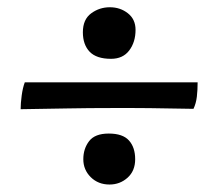

<svg xmlns="http://www.w3.org/2000/svg" viewBox="-20 -522 590 519"><path d="M35.8 -226.8Q35.8 -242.6 38.6 -263.6Q41.4 -284.6 47 -299.4H514.2Q514.2 -278.4 512.1 -260.5Q510 -242.6 503 -227.8Q462.2 -228.4 434.4 -228.9Q406.6 -229.4 384.9 -229.7Q363.2 -230 339.9 -230Q316.6 -230 284.9 -230Q220.3 -230 161.5 -228.9Q102.8 -227.8 35.8 -226.8ZM276 -23.2Q245.5 -23.2 225.3 -43.1Q205.2 -63.1 205.2 -91.5Q205.2 -120 220.9 -140.5Q236.6 -161 274 -161Q311.8 -161 328.6 -142.3Q345.4 -123.6 345.4 -91.6Q345.4 -60.2 324.9 -41.7Q304.3 -23.2 276 -23.2ZM280.2 -363Q240.7 -363 222.3 -382.2Q204 -401.4 204 -434.8Q204 -469.4 226.4 -485.9Q248.8 -502.4 276.9 -502.4Q305 -502.4 325.7 -486.1Q346.4 -469.8 346.4 -441.4Q346.4 -408.2 329.3 -385.6Q312.2 -363 280.2 -363Z"/></svg>

Font: Vollkorn
Style: Regular
Weight: 400
Designer: Friedrich Althausen
Foundry: Friedrich Althausen
Version: Version 4.104